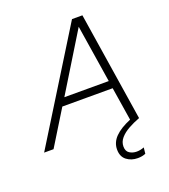

<svg xmlns="http://www.w3.org/2000/svg" viewBox="-195 -771 961 1093"><g transform="rotate(-20 285.5 -224.0)"><path d="M-40 0 369 -660H432L535 0Q498 14 466.5 31.5Q435 49 415.5 71.5Q396 94 396 122Q396 151 415 163Q434 175 458 175Q470 175 481.5 172.5Q493 170 503 166L499 203Q479 212 451 212Q412 212 384 190.5Q356 169 356 126Q356 83 388.5 50Q421 17 484 -9L452 -211H147L17 0ZM176 -257H445L390 -606Z"/></g></svg>

Font: Work Sans Light
Style: Italic
Weight: 300
Italic angle: -13°
Designer: Wei Huang
Foundry: Wei Huang
Version: Version 2.010; ttfautohint (v1.8.3)